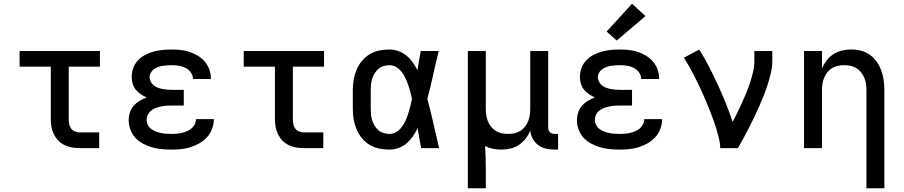

<svg xmlns="http://www.w3.org/2000/svg" viewBox="-20 -793 4840 1028"><path d="M407 0Q386 0 365.5 -3.5Q345 -7 326 -16Q307 -25 292.5 -40Q278 -55 268.5 -74Q259 -93 255.5 -113.5Q252 -134 252 -155V-436H85V-520H515V-436H348V-155Q348 -142 350.5 -128.5Q353 -115 361 -104.5Q369 -94 381.5 -89Q394 -84 407 -84H511V0Z M897 8Q871 8 845.5 5.5Q820 3 795 -4Q770 -11 746.5 -23.5Q723 -36 705.5 -54.5Q688 -73 678.5 -98Q669 -123 669 -149Q669 -170 675.5 -190.5Q682 -211 695.5 -226.5Q709 -242 727 -253Q745 -264 765 -271Q748 -279 733 -289Q718 -299 706.5 -313.5Q695 -328 690 -345.5Q685 -363 685 -381Q685 -406 693.5 -429Q702 -452 718.5 -469.5Q735 -487 756.5 -498.5Q778 -510 801.5 -516.5Q825 -523 849 -525.5Q873 -528 897 -528Q922 -528 946.5 -525.5Q971 -523 994 -515.5Q1017 -508 1038.5 -495Q1060 -482 1076 -463.5Q1092 -445 1100.5 -421.5Q1109 -398 1109 -373Q1109 -373 1109 -372Q1109 -371 1109 -370H1013Q1013 -371 1013 -371Q1013 -371 1013 -371Q1013 -390 1001 -406Q989 -422 971.5 -430.5Q954 -439 935 -441.5Q916 -444 897 -444Q885 -444 872.5 -443Q860 -442 848 -440Q836 -438 824.5 -433.5Q813 -429 803 -421.5Q793 -414 787 -403Q781 -392 781 -380Q781 -380 781 -380Q781 -380 781 -380Q781 -367 787 -355.5Q793 -344 803 -336Q813 -328 825 -323.5Q837 -319 849.5 -316.5Q862 -314 874.5 -313Q887 -312 900 -312H964V-228H900Q886 -228 871.5 -227Q857 -226 842.5 -223Q828 -220 814.5 -215Q801 -210 789.5 -201Q778 -192 771.5 -178.5Q765 -165 765 -151Q765 -137 771.5 -124Q778 -111 789.5 -102.5Q801 -94 814 -89Q827 -84 841 -81Q855 -78 869 -77Q883 -76 897 -76Q912 -76 926 -77Q940 -78 954 -81.5Q968 -85 981 -90.5Q994 -96 1005 -105Q1016 -114 1022.5 -127Q1029 -140 1029 -155H1125Q1125 -154 1125 -154Q1125 -154 1125 -154Q1125 -128 1115.5 -103Q1106 -78 1088.5 -58.5Q1071 -39 1048 -26Q1025 -13 1000 -5Q975 3 949 5.5Q923 8 897 8Z M1607 0Q1586 0 1565.5 -3.5Q1545 -7 1526 -16Q1507 -25 1492.5 -40Q1478 -55 1468.5 -74Q1459 -93 1455.5 -113.5Q1452 -134 1452 -155V-436H1285V-520H1715V-436H1548V-155Q1548 -142 1550.5 -128.5Q1553 -115 1561 -104.5Q1569 -94 1581.5 -89Q1594 -84 1607 -84H1711V0Z M2066 8Q2038 8 2010.5 2.5Q1983 -3 1959 -17.5Q1935 -32 1917 -54Q1899 -76 1888.5 -101.5Q1878 -127 1873.5 -154.5Q1869 -182 1869 -210V-310Q1869 -338 1873.5 -365.5Q1878 -393 1888.5 -418.5Q1899 -444 1917 -466Q1935 -488 1959 -502.5Q1983 -517 2010.5 -522.5Q2038 -528 2066 -528Q2090 -528 2113.5 -519.5Q2137 -511 2156 -495.5Q2175 -480 2189.5 -459.5Q2204 -439 2215 -417Q2219 -443 2223.5 -468.5Q2228 -494 2233 -520H2329Q2313 -456 2299 -391.5Q2285 -327 2268 -263Q2286 -198 2300.5 -132Q2315 -66 2331 0H2235Q2230 -27 2225 -53.5Q2220 -80 2216 -107Q2205 -84 2191 -63.5Q2177 -43 2158 -26.5Q2139 -10 2115 -1Q2091 8 2066 8ZM2066 -76Q2086 -76 2103 -87Q2120 -98 2132 -114Q2144 -130 2152 -148.5Q2160 -167 2166 -186Q2172 -205 2177 -224.5Q2182 -244 2186 -263Q2182 -282 2177 -301Q2172 -320 2165.5 -338.5Q2159 -357 2151 -374.5Q2143 -392 2131 -407.5Q2119 -423 2102 -433.5Q2085 -444 2066 -444Q2050 -444 2034.5 -439.5Q2019 -435 2007 -425Q1995 -415 1986.5 -401Q1978 -387 1973 -372Q1968 -357 1966.5 -341.5Q1965 -326 1965 -310V-210Q1965 -194 1966.5 -178.5Q1968 -163 1973 -148Q1978 -133 1986.5 -119Q1995 -105 2007 -95Q2019 -85 2034.5 -80.5Q2050 -76 2066 -76Z M2485 215V-520H2581V-210Q2581 -193 2583.5 -176Q2586 -159 2592.5 -143.5Q2599 -128 2609.5 -114.5Q2620 -101 2634.5 -92Q2649 -83 2666 -79.5Q2683 -76 2700 -76Q2717 -76 2734 -79.5Q2751 -83 2765.5 -92Q2780 -101 2790.5 -114.5Q2801 -128 2807.5 -143.5Q2814 -159 2816.5 -176Q2819 -193 2819 -210V-520H2915V-111Q2915 -104 2917 -97Q2919 -90 2924 -85Q2929 -80 2936 -78Q2943 -76 2950 -76H2968V8H2950Q2927 8 2904 3Q2881 -2 2862.5 -15.5Q2844 -29 2832.5 -50Q2821 -71 2819 -94Q2810 -71 2794.5 -51Q2779 -31 2758 -17Q2737 -3 2712 2.5Q2687 8 2663 8Q2640 8 2618.5 3.5Q2597 -1 2577 -11Q2579 18 2580 48Q2581 78 2581 107V215Z M3297 8Q3271 8 3245.5 5.5Q3220 3 3195 -4Q3170 -11 3146.5 -23.5Q3123 -36 3105.5 -54.5Q3088 -73 3078.5 -98Q3069 -123 3069 -149Q3069 -170 3075.5 -190.5Q3082 -211 3095.5 -226.5Q3109 -242 3127 -253Q3145 -264 3165 -271Q3148 -279 3133 -289Q3118 -299 3106.5 -313.5Q3095 -328 3090 -345.5Q3085 -363 3085 -381Q3085 -406 3093.5 -429Q3102 -452 3118.5 -469.5Q3135 -487 3156.5 -498.5Q3178 -510 3201.5 -516.5Q3225 -523 3249 -525.5Q3273 -528 3297 -528Q3322 -528 3346.5 -525.5Q3371 -523 3394 -515.5Q3417 -508 3438.5 -495Q3460 -482 3476 -463.5Q3492 -445 3500.5 -421.5Q3509 -398 3509 -373Q3509 -373 3509 -372Q3509 -371 3509 -370H3413Q3413 -371 3413 -371Q3413 -371 3413 -371Q3413 -390 3401 -406Q3389 -422 3371.5 -430.5Q3354 -439 3335 -441.5Q3316 -444 3297 -444Q3285 -444 3272.5 -443Q3260 -442 3248 -440Q3236 -438 3224.5 -433.5Q3213 -429 3203 -421.5Q3193 -414 3187 -403Q3181 -392 3181 -380Q3181 -380 3181 -380Q3181 -380 3181 -380Q3181 -367 3187 -355.5Q3193 -344 3203 -336Q3213 -328 3225 -323.5Q3237 -319 3249.5 -316.5Q3262 -314 3274.5 -313Q3287 -312 3300 -312H3364V-228H3300Q3286 -228 3271.5 -227Q3257 -226 3242.5 -223Q3228 -220 3214.5 -215Q3201 -210 3189.5 -201Q3178 -192 3171.5 -178.5Q3165 -165 3165 -151Q3165 -137 3171.5 -124Q3178 -111 3189.5 -102.5Q3201 -94 3214 -89Q3227 -84 3241 -81Q3255 -78 3269 -77Q3283 -76 3297 -76Q3312 -76 3326 -77Q3340 -78 3354 -81.5Q3368 -85 3381 -90.5Q3394 -96 3405 -105Q3416 -114 3422.5 -127Q3429 -140 3429 -155H3525Q3525 -154 3525 -154Q3525 -154 3525 -154Q3525 -128 3515.5 -103Q3506 -78 3488.5 -58.5Q3471 -39 3448 -26Q3425 -13 3400 -5Q3375 3 3349 5.5Q3323 8 3297 8ZM3282 -576 3228 -624 3364 -773 3436 -707Z M3836 0Q3836 -26 3829.5 -51.5Q3823 -77 3815.5 -102.5Q3808 -128 3799 -152.5Q3790 -177 3780.5 -201.5Q3771 -226 3760.5 -250Q3750 -274 3739.5 -298Q3729 -322 3717.5 -345.5Q3706 -369 3694 -392.5Q3682 -416 3669 -438.5Q3656 -461 3642 -484L3724 -528Q3752 -483 3776.5 -435.5Q3801 -388 3823.5 -339Q3846 -290 3866 -240.5Q3886 -191 3903 -140Q3916 -166 3929 -192.5Q3942 -219 3954 -245.5Q3966 -272 3977 -299Q3988 -326 3997 -354Q4006 -382 4012.5 -410.5Q4019 -439 4019 -468V-520H4115V-468Q4115 -436 4108 -405Q4101 -374 4091.5 -344Q4082 -314 4070.5 -284.5Q4059 -255 4046 -226Q4033 -197 4019.5 -168.5Q4006 -140 3991.5 -111.5Q3977 -83 3962 -55.5Q3947 -28 3931 0Z M4619 215V-310Q4619 -327 4616.5 -344Q4614 -361 4607.5 -376.5Q4601 -392 4590.5 -405.5Q4580 -419 4565.5 -428Q4551 -437 4534 -440.5Q4517 -444 4500 -444Q4483 -444 4466 -440.5Q4449 -437 4434.5 -428Q4420 -419 4409.5 -405.5Q4399 -392 4392.5 -376.5Q4386 -361 4383.5 -344Q4381 -327 4381 -310V0H4285V-520H4381V-428Q4391 -450 4406.5 -470Q4422 -490 4443 -503.5Q4464 -517 4488.5 -522.5Q4513 -528 4537 -528Q4564 -528 4590 -521.5Q4616 -515 4637.5 -499.5Q4659 -484 4674.5 -461.5Q4690 -439 4699 -414Q4708 -389 4711.5 -363Q4715 -337 4715 -310V215Z"/></svg>

Font: Iosevka Custom Medium Extended
Style: Regular
Weight: 500
Width: 7
Monospace: yes
Designer: Belleve Invis
Foundry: Belleve Invis
Version: Version 11.2.4; ttfautohint (v1.8.4)